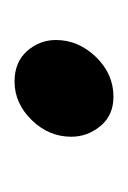

<svg xmlns="http://www.w3.org/2000/svg" viewBox="24 -186 176 264"><g transform="rotate(-90 112.0 -54.0)"><path d="M111 14Q85.5 14 70.8 -3.8Q56 -21.5 56 -44Q56 -75 79 -98.5Q102 -122 132 -122Q158.5 -122 173.8 -104.8Q189 -87.5 189 -65Q189 -34.5 165.8 -10.2Q142.5 14 111 14Z"/></g></svg>

Font: Overpass
Style: Italic
Weight: 400
Italic angle: -10°
Designer: Delve Withrington, Dave Bailey, Thomas Jockin
Foundry: Delve Fonts LLC
Version: Version 4.000